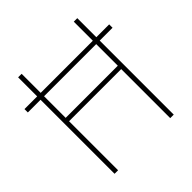

<svg xmlns="http://www.w3.org/2000/svg" viewBox="-189 -859 1005 1005"><g transform="rotate(-45 313.5 -357.0)"><path d="M94 0H120V-363H506V0H532V-548H627V-573H532V-714H506V-573H120V-714H94V-573H0V-548H94ZM120 -388V-548H506V-388Z"/></g></svg>

Font: Noto Sans Malayalam SemiCondensed Thin
Style: Regular
Weight: 100
Width: 4
Designer: Jelle Bosma - Monotype Design Team
Foundry: Monotype Imaging Inc.
Version: Version 2.104